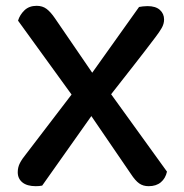

<svg xmlns="http://www.w3.org/2000/svg" viewBox="-20 -633 634 660"><path d="M294 -234 125 5Q120 6 114.5 6.5Q109 7 103 7Q73 7 57 -6Q41 -19 41 -41Q41 -58 48.5 -72.5Q56 -87 70 -104L226 -308L42 -562Q48 -582 64 -597.5Q80 -613 106 -613Q126 -613 140 -602.5Q154 -592 169 -570L297 -383L458 -609Q463 -610 471 -611Q479 -612 487 -612Q515 -612 529.5 -599Q544 -586 544 -566Q544 -551 536 -537Q528 -523 515 -506Q478 -457 440 -408.5Q402 -360 362 -309L554 -43Q549 -20 533 -6.5Q517 7 491 7Q472 7 458.5 -2.5Q445 -12 430 -35Z"/></svg>

Font: Baloo Tammudu 2 Medium
Style: Regular
Weight: 500
Designer: Maithili Shingre, Omkar Shende and Ek Type
Foundry: Ek Type
Version: Version 1.640;hotconv 1.0.111;makeotfexe 2.5.65597; ttfautoh